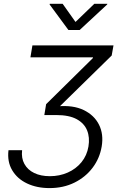

<svg xmlns="http://www.w3.org/2000/svg" viewBox="-20 -778 648 992"><path d="M235.8 193.8Q170.4 193.8 119.9 169.9Q69.3 146 43 101.6Q16.6 57.1 23.9 -2H94.2Q89.4 39.1 106.2 69.3Q123 99.6 157 116Q190.9 132.3 237.8 132.3Q287.6 132.3 330.1 113.5Q372.6 94.7 400.9 60.1Q429.2 25.4 437 -21Q444.8 -67.9 429.9 -104.5Q415 -141.1 376 -162.4Q336.9 -183.6 270.5 -183.6H209L218.3 -239.7L460 -478L460.4 -481.9H137.2L147.5 -543.5H566.4L557.1 -491.2L274.9 -214.8L276.9 -228.5Q357.4 -235.8 412.1 -209.5Q466.8 -183.1 491.5 -133.8Q516.1 -84.5 505.4 -21Q495.1 40 458.5 88.6Q421.9 137.2 364.7 165.5Q307.6 193.8 235.8 193.8ZM303.7 -758.3 370.1 -664.6 467.3 -758.3H534.7L533.7 -754.9L391.6 -623H333.5L236.3 -754.9L237.3 -758.3Z"/></svg>

Font: Inter 16pt Light
Style: Italic
Weight: 300
Italic angle: -9.3988°
Version: Version 4.001;git-66647c0bb